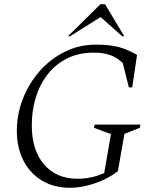

<svg xmlns="http://www.w3.org/2000/svg" viewBox="-20 -882 753 912"><path d="M313 10Q235 10 178 -25Q121 -60 90.5 -121Q60 -182 60 -260Q60 -338 88 -411Q116 -484 167 -542.5Q218 -601 286.5 -635.5Q355 -670 436 -670Q503 -670 546 -658Q589 -646 631 -621L608 -467H592L563 -583Q535 -609 503 -620.5Q471 -632 425 -632Q354 -632 299 -604.5Q244 -577 206.5 -529Q169 -481 150 -419Q131 -357 131 -287Q131 -168 189.5 -100.5Q248 -33 348 -33Q379 -33 410 -39Q441 -45 475 -60L507 -245L426 -275L430 -290H647L644 -275L571 -246L540 -69Q494 -33 431.5 -11.5Q369 10 313 10ZM303 -710 457 -862H479L570 -710H560L458 -801L313 -710Z"/></svg>

Font: Spectral Light
Style: Italic
Weight: 300
Italic angle: -10°
Designer: Jean-Baptiste Levee
Foundry: Production Type
Version: Version 2.001